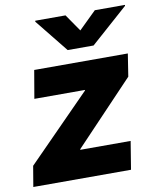

<svg xmlns="http://www.w3.org/2000/svg" viewBox="-94 -842 750 910"><g transform="rotate(-10 281.0 -387.5)"><path d="M283.7 -774.5H138.1L137.4 -769.9L265.3 -610.8H389.9L569.2 -769.9L570 -774.5H424.7L340.6 -692.1ZM-7.8 0H462.4L484.4 -134.9H241.5L242.9 -138.5L526.3 -436.8L543.3 -545.5H92.7L69.6 -410.5H313.6L312.1 -407L8.9 -99.1Z"/></g></svg>

Font: TID UI Extra Bold
Style: Italic
Weight: 800
Italic angle: -9.39999°
Designer: The TID Project Authors
Foundry: Bakken & Bæck
Version: Version 1.001;hotconv 1.0.109;makeotfexe 2.5.65596